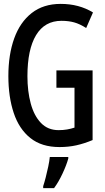

<svg xmlns="http://www.w3.org/2000/svg" viewBox="-20 -746 540 987"><path d="M286 10Q194 10 136 -36.5Q78 -83 50.5 -165.5Q23 -248 23 -355Q23 -465 53 -548.5Q83 -632 143 -679Q203 -726 292 -726Q386 -726 458 -682L423 -602Q390 -623 361 -631Q332 -639 296 -639Q210 -639 165.5 -565.5Q121 -492 121 -354Q121 -277 138 -214Q155 -151 190.5 -114Q226 -77 281 -77Q305 -77 325 -80.5Q345 -84 363 -90V-295H270V-384H456V-26Q413 -8 372.5 1Q332 10 286 10ZM202 211Q208 193 215 166Q222 139 228 110.5Q234 82 236 61H331V69Q322 102 301.5 146Q281 190 258 221H202Z"/></svg>

Font: Noto Sans Mono ExtraCondensed Medium
Style: Regular
Weight: 500
Width: 2
Designer: Monotype Design Team
Foundry: Monotype Imaging Inc.
Version: Version 2.014